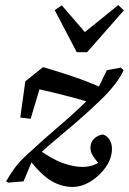

<svg xmlns="http://www.w3.org/2000/svg" viewBox="-20 -716 509 758"><path d="M266 22Q224 22 183 -1.5Q142 -25 91 -92L123 -132Q184 -88 227.5 -72.5Q271 -57 305 -57Q332 -57 353.5 -66Q375 -75 393 -90L377 -62Q355 -87 346 -102Q337 -117 337 -132Q337 -155 352 -169Q367 -183 387 -185Q404 -179 413 -163.5Q422 -148 422 -129Q422 -92 398.5 -57.5Q375 -23 339 -0.5Q303 22 266 22ZM73 0 12 5 4 0Q19 -26 36 -50Q53 -74 84 -103Q152 -166 223.5 -227Q295 -288 362 -357L402 -439L457 -449L468 -439Q459 -417 435 -385Q411 -353 373 -317Q307 -254 240 -198.5Q173 -143 108 -84ZM60 -252 80 -395 150 -451Q212 -433 269.5 -413.5Q327 -394 390 -366L343 -309Q302 -322 264.5 -332Q227 -342 187 -351.5Q147 -361 98 -372L150 -411L101 -247ZM224 -695 335 -566H286L447 -696L469 -675L324 -510H283L196 -676Z"/></svg>

Font: Lisu Bosa SemiBold
Style: Italic
Weight: 600
Italic angle: -19°
Designer: David Morse, Annie Olsen, Victor Gaultney, Frank Grießhammer (Latin)
Foundry: SIL International
Version: Version 2.000